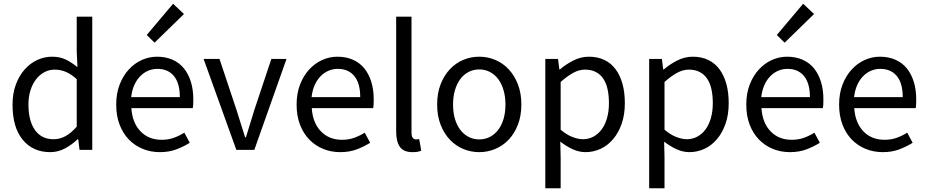

<svg xmlns="http://www.w3.org/2000/svg" viewBox="-20 -801 4954 1026"><path d="M248 12Q156 12 101.5 -54Q47 -120 47 -242Q47 -301 64.5 -348.5Q82 -396 111 -429Q140 -462 178 -480Q216 -498 258 -498Q300 -498 331 -483Q362 -468 394 -442L390 -525V-712H473V0H405L398 -57H395Q366 -29 328.5 -8.5Q291 12 248 12ZM266 -57Q300 -57 330 -73.5Q360 -90 390 -124V-378Q359 -406 330.5 -417.5Q302 -429 272 -429Q243 -429 217.5 -415.5Q192 -402 173 -377.5Q154 -353 143 -319Q132 -285 132 -243Q132 -155 167 -106Q202 -57 266 -57Z M834 12Q785 12 742.5 -5.5Q700 -23 668.5 -55.5Q637 -88 619 -135Q601 -182 601 -242Q601 -302 619.5 -349.5Q638 -397 668.5 -430Q699 -463 738 -480.5Q777 -498 819 -498Q865 -498 901.5 -482Q938 -466 962.5 -436Q987 -406 1000 -364Q1013 -322 1013 -270Q1013 -257 1012.5 -244.5Q1012 -232 1010 -223H682Q687 -145 730.5 -99.5Q774 -54 844 -54Q879 -54 908.5 -64.5Q938 -75 965 -92L994 -38Q962 -18 923 -3Q884 12 834 12ZM681 -282H941Q941 -356 909.5 -394.5Q878 -433 821 -433Q795 -433 771.5 -423Q748 -413 729 -393.5Q710 -374 697.5 -346Q685 -318 681 -282ZM806 -573 764 -614 905 -781 963 -726Z M1243 0 1068 -486H1153L1245 -210Q1256 -174 1267.5 -138Q1279 -102 1290 -67H1294Q1305 -102 1316 -138Q1327 -174 1338 -210L1430 -486H1511L1339 0Z M1798 12Q1749 12 1706.5 -5.5Q1664 -23 1632.5 -55.5Q1601 -88 1583 -135Q1565 -182 1565 -242Q1565 -302 1583.5 -349.5Q1602 -397 1632.5 -430Q1663 -463 1702 -480.5Q1741 -498 1783 -498Q1829 -498 1865.5 -482Q1902 -466 1926.5 -436Q1951 -406 1964 -364Q1977 -322 1977 -270Q1977 -257 1976.5 -244.5Q1976 -232 1974 -223H1646Q1651 -145 1694.5 -99.5Q1738 -54 1808 -54Q1843 -54 1872.5 -64.5Q1902 -75 1929 -92L1958 -38Q1926 -18 1887 -3Q1848 12 1798 12ZM1645 -282H1905Q1905 -356 1873.5 -394.5Q1842 -433 1785 -433Q1759 -433 1735.5 -423Q1712 -413 1693 -393.5Q1674 -374 1661.5 -346Q1649 -318 1645 -282Z M2184 12Q2137 12 2117 -16Q2097 -44 2097 -98V-712H2179V-92Q2179 -72 2186 -64Q2193 -56 2202 -56Q2206 -56 2209.5 -56Q2213 -56 2220 -58L2231 4Q2223 8 2212 10Q2201 12 2184 12Z M2541 12Q2496 12 2455.5 -5Q2415 -22 2384 -54.5Q2353 -87 2334.5 -134.5Q2316 -182 2316 -242Q2316 -303 2334.5 -350.5Q2353 -398 2384 -431Q2415 -464 2455.5 -481Q2496 -498 2541 -498Q2586 -498 2626.5 -481Q2667 -464 2698 -431Q2729 -398 2747.5 -350.5Q2766 -303 2766 -242Q2766 -182 2747.5 -134.5Q2729 -87 2698 -54.5Q2667 -22 2626.5 -5Q2586 12 2541 12ZM2541 -56Q2572 -56 2598 -69.5Q2624 -83 2642.5 -107.5Q2661 -132 2671 -166Q2681 -200 2681 -242Q2681 -284 2671 -318.5Q2661 -353 2642.5 -378Q2624 -403 2598 -416.5Q2572 -430 2541 -430Q2510 -430 2484 -416.5Q2458 -403 2439.5 -378Q2421 -353 2411 -318.5Q2401 -284 2401 -242Q2401 -200 2411 -166Q2421 -132 2439.5 -107.5Q2458 -83 2484 -69.5Q2510 -56 2541 -56Z M2894 205V-486H2962L2969 -430H2972Q3005 -458 3044.5 -478Q3084 -498 3127 -498Q3174 -498 3210 -480.5Q3246 -463 3270 -430.5Q3294 -398 3306.5 -352.5Q3319 -307 3319 -250Q3319 -188 3302 -139.5Q3285 -91 3256 -57Q3227 -23 3189 -5.5Q3151 12 3109 12Q3075 12 3041.5 -3Q3008 -18 2974 -44L2976 41V205ZM3095 -57Q3125 -57 3150.5 -70.5Q3176 -84 3194.5 -108.5Q3213 -133 3223.5 -169Q3234 -205 3234 -250Q3234 -290 3227 -323Q3220 -356 3204.5 -379.5Q3189 -403 3164.5 -416Q3140 -429 3106 -429Q3075 -429 3043.5 -412Q3012 -395 2976 -363V-108Q3009 -80 3040 -68.5Q3071 -57 3095 -57Z M3449 205V-486H3517L3524 -430H3527Q3560 -458 3599.5 -478Q3639 -498 3682 -498Q3729 -498 3765 -480.5Q3801 -463 3825 -430.5Q3849 -398 3861.5 -352.5Q3874 -307 3874 -250Q3874 -188 3857 -139.5Q3840 -91 3811 -57Q3782 -23 3744 -5.5Q3706 12 3664 12Q3630 12 3596.5 -3Q3563 -18 3529 -44L3531 41V205ZM3650 -57Q3680 -57 3705.5 -70.5Q3731 -84 3749.5 -108.5Q3768 -133 3778.5 -169Q3789 -205 3789 -250Q3789 -290 3782 -323Q3775 -356 3759.5 -379.5Q3744 -403 3719.5 -416Q3695 -429 3661 -429Q3630 -429 3598.5 -412Q3567 -395 3531 -363V-108Q3564 -80 3595 -68.5Q3626 -57 3650 -57Z M4201 12Q4152 12 4109.5 -5.5Q4067 -23 4035.5 -55.5Q4004 -88 3986 -135Q3968 -182 3968 -242Q3968 -302 3986.5 -349.5Q4005 -397 4035.5 -430Q4066 -463 4105 -480.5Q4144 -498 4186 -498Q4232 -498 4268.5 -482Q4305 -466 4329.5 -436Q4354 -406 4367 -364Q4380 -322 4380 -270Q4380 -257 4379.5 -244.5Q4379 -232 4377 -223H4049Q4054 -145 4097.5 -99.5Q4141 -54 4211 -54Q4246 -54 4275.5 -64.5Q4305 -75 4332 -92L4361 -38Q4329 -18 4290 -3Q4251 12 4201 12ZM4048 -282H4308Q4308 -356 4276.5 -394.5Q4245 -433 4188 -433Q4162 -433 4138.5 -423Q4115 -413 4096 -393.5Q4077 -374 4064.5 -346Q4052 -318 4048 -282ZM4173 -573 4131 -614 4272 -781 4330 -726Z M4697 12Q4648 12 4605.5 -5.5Q4563 -23 4531.5 -55.5Q4500 -88 4482 -135Q4464 -182 4464 -242Q4464 -302 4482.5 -349.5Q4501 -397 4531.5 -430Q4562 -463 4601 -480.5Q4640 -498 4682 -498Q4728 -498 4764.5 -482Q4801 -466 4825.5 -436Q4850 -406 4863 -364Q4876 -322 4876 -270Q4876 -257 4875.5 -244.5Q4875 -232 4873 -223H4545Q4550 -145 4593.5 -99.5Q4637 -54 4707 -54Q4742 -54 4771.5 -64.5Q4801 -75 4828 -92L4857 -38Q4825 -18 4786 -3Q4747 12 4697 12ZM4544 -282H4804Q4804 -356 4772.5 -394.5Q4741 -433 4684 -433Q4658 -433 4634.5 -423Q4611 -413 4592 -393.5Q4573 -374 4560.5 -346Q4548 -318 4544 -282Z"/></svg>

Font: SourceSansPro
Style: Book
Weight: 400
Designer: Paul D. Hunt
Foundry: Adobe Systems Incorporated
Version: Version 2.021;PS 2.000;hotconv 1.0.86;makeotf.lib2.5.63406